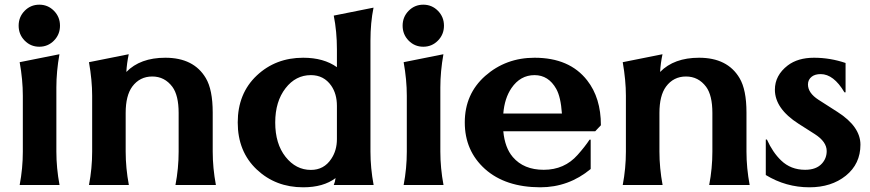

<svg xmlns="http://www.w3.org/2000/svg" viewBox="-20 -795 3737 825"><path d="M85.9 -748.5Q111.8 -774.9 148.9 -774.9Q186 -774.9 211.9 -748.5Q237.8 -722.2 237.8 -684.6Q237.8 -647 211.9 -620.6Q186 -594.2 148.9 -594.2Q111.8 -594.2 85.9 -620.6Q60.1 -647 60.1 -684.6Q60.1 -722.2 85.9 -748.5ZM64.5 0Q78.1 -71.8 78.1 -143.6V-383.3Q78.1 -452.6 64.5 -527.8L235.4 -562Q222.2 -487.8 222.2 -419.4V-143.6Q222.2 -73.2 235.8 0Z M362.3 0Q376 -71.8 376 -143.6V-383.8Q376 -449.7 362.3 -527.8L533.2 -562Q524.9 -522.9 522.9 -485.8Q582.5 -546.9 690.4 -546.9Q812.5 -546.9 864.3 -459.5Q894 -409.7 894 -311.5V-143.6Q894 -73.2 907.7 0H733.9Q747.6 -71.8 747.6 -143.6V-309.6Q747.6 -385.3 720.7 -421.9Q687.5 -466.3 634.3 -466.3Q580.6 -466.3 548.3 -422.9Q520 -384.3 520 -309.6V-143.6Q520 -73.2 533.7 0Z M1585.4 0Q1585.4 0 1414.1 0Q1419.9 -13.7 1421.9 -29.8Q1369.6 9.8 1282.7 9.8Q1164.6 9.8 1083.5 -66.4Q1001.5 -143.6 1001.5 -268.6Q1001.5 -393.6 1083.5 -470.7Q1164.6 -546.9 1282.7 -546.9Q1371.1 -546.9 1427.7 -506.3V-583.5Q1427.7 -659.2 1414.1 -728L1585 -762.2Q1571.8 -698.2 1571.8 -619.6V-143.6Q1571.8 -73.2 1585.4 0ZM1315.9 -64.9Q1372.1 -64.9 1403.3 -112.3Q1427.7 -148.4 1427.7 -197.3V-339.8Q1427.7 -391.6 1403.3 -426.8Q1371.6 -472.2 1315.9 -472.2Q1250.5 -472.2 1207 -416Q1162.6 -358.9 1162.6 -268.6Q1162.6 -177.2 1207 -121.1Q1251.5 -64.9 1315.9 -64.9Z M1735.8 -748.5Q1761.7 -774.9 1798.8 -774.9Q1835.9 -774.9 1861.8 -748.5Q1887.7 -722.2 1887.7 -684.6Q1887.7 -647 1861.8 -620.6Q1835.9 -594.2 1798.8 -594.2Q1761.7 -594.2 1735.8 -620.6Q1710 -647 1710 -684.6Q1710 -722.2 1735.8 -748.5ZM1714.4 0Q1728 -71.8 1728 -143.6V-383.3Q1728 -452.6 1714.4 -527.8L1885.3 -562Q1872.1 -487.8 1872.1 -419.4V-143.6Q1872.1 -73.2 1885.7 0Z M2301.3 9.8Q2151.4 9.3 2064 -68.8Q1977.1 -147 1977.1 -269Q1977.1 -391.1 2064.9 -468.8Q2153.8 -546.9 2276.9 -546.9Q2427.2 -546.9 2502.9 -449.7Q2562 -374.5 2562 -256.8L2537.6 -231H2142.6Q2149.4 -159.7 2183.6 -120.1Q2230.5 -65.4 2316.4 -65.4Q2405.3 -65.4 2461.9 -129.4Q2493.7 -165 2513.2 -194.8H2518.1V-68.8Q2423.3 9.8 2301.3 9.8ZM2142.6 -307.1H2394.5Q2389.6 -378.4 2370.1 -413.1Q2336.9 -472.2 2276.9 -472.2Q2215.8 -472.2 2177.7 -416.5Q2147.9 -372.6 2142.6 -307.1Z M2655.8 0Q2669.4 -71.8 2669.4 -143.6V-383.8Q2669.4 -449.7 2655.8 -527.8L2826.7 -562Q2818.4 -522.9 2816.4 -485.8Q2876 -546.9 2983.9 -546.9Q3106 -546.9 3157.7 -459.5Q3187.5 -409.7 3187.5 -311.5V-143.6Q3187.5 -73.2 3201.2 0H3027.3Q3041 -71.8 3041 -143.6V-309.6Q3041 -385.3 3014.2 -421.9Q2981 -466.3 2927.7 -466.3Q2874 -466.3 2841.8 -422.9Q2813.5 -384.3 2813.5 -309.6V-143.6Q2813.5 -73.2 2827.1 0Z M3458 9.8Q3356.9 9.8 3270.5 -43V-195.3H3275.4Q3300.3 -140.1 3336.4 -105.5Q3377.9 -65.4 3439.5 -65.4Q3487.8 -65.4 3512.2 -92.8Q3532.2 -115.2 3532.2 -146Q3532.2 -186 3481 -218.8L3412.1 -262.7Q3309.6 -328.1 3309.6 -409.7Q3309.6 -471.2 3364.7 -513.7Q3408.2 -546.9 3477.5 -546.9Q3546.9 -546.9 3613.3 -524.4V-398.4H3608.4Q3562 -476.6 3506.3 -476.6Q3482.4 -476.6 3468.3 -465.8Q3451.7 -453.1 3451.7 -432.1Q3451.7 -395.5 3497.1 -366.2L3578.6 -314Q3677.2 -251 3677.2 -173.3Q3677.2 -90.8 3614.3 -40Q3552.2 9.8 3458 9.8Z"/></svg>

Font: Classica
Style: Bold
Weight: 700
Designer: Wojciech Kalinowski "wmk69" (wmk69@o2.pl)
Foundry: Wojciech Kalinowski "wmk69" (wmk69@o2.pl)
Version: Version 2.1.1; 2021-05-14